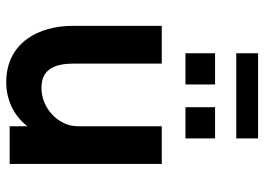

<svg xmlns="http://www.w3.org/2000/svg" viewBox="-136 -701 848 616"><g transform="rotate(90 288.0 -393.0)"><path d="M151 -727H424V-797H151ZM324 -564H424V-659H324ZM151 -564H251V-659H151ZM244 11C297 11 350 -11 385 -57V0H506V-488H385V-218C385 -157 328 -102 262 -102C200 -102 184 -147 184 -207V-488H63V-201C63 -95 116 11 244 11Z"/></g></svg>

Font: FREAK Grotesk
Style: Bold
Weight: 700
Designer: La Scuola Open Source
Foundry: La Scuola Open Source
Version: Version 1.000;PS 1.0;hotconv 1.0.72;makeotf.lib2.5.5900